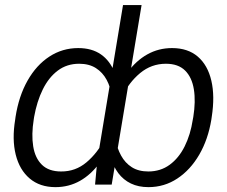

<svg xmlns="http://www.w3.org/2000/svg" viewBox="-20 -748 920 778"><path d="M837.9 -273.9 836.4 -263.2Q823.2 -183.1 787.4 -121.3Q751.5 -59.6 698.7 -24.7Q646 10.3 581.5 10.3Q541 10.3 510.5 -4.4Q480 -19 459.2 -46.6Q438.5 -74.2 427.5 -113.8Q416.5 -153.3 415.5 -203.6L438.5 -338.9Q461.4 -406.2 496.3 -454.1Q531.2 -502 576.9 -527.6Q622.6 -553.2 677.2 -553.2Q741.2 -553.2 781.5 -518.6Q821.8 -483.9 836.4 -421.1Q851.1 -358.4 837.9 -273.9ZM761.2 -263.2 763.2 -273.9Q773.4 -336.9 765.6 -385.7Q757.8 -434.6 730 -462.2Q702.1 -489.7 652.3 -489.7Q593.3 -489.7 547.6 -451.7Q502 -413.6 475.6 -357.4L447.3 -185.5Q454.1 -147.9 470.5 -117.9Q486.8 -87.9 513.9 -70.6Q541 -53.2 581.1 -53.2Q630.4 -53.2 667.5 -80.3Q704.6 -107.4 728.3 -155Q752 -202.6 761.2 -263.2ZM374.5 -100.6 478.5 -727.5H553.7L432.6 0H365.2ZM41.5 -263.2 43 -274.4Q56.2 -358.9 91.8 -421.6Q127.4 -484.4 180.2 -518.8Q232.9 -553.2 296.9 -553.2Q352.1 -553.2 388.9 -527.6Q425.8 -502 444.6 -453.9Q463.4 -405.8 464.4 -338.9L441.4 -203.6Q418.9 -136.7 384 -88.6Q349.1 -40.5 304 -15.1Q258.8 10.3 204.6 10.3Q141.6 10.3 100.3 -24.7Q59.1 -59.6 43.7 -121.3Q28.3 -183.1 41.5 -263.2ZM118.2 -273.9 116.7 -263.7Q106.9 -203.1 114.5 -155.3Q122.1 -107.4 149.9 -80.3Q177.7 -53.2 227.5 -53.2Q286.1 -52.7 330.8 -90.6Q375.5 -128.4 404.3 -185.5L433.1 -357.4Q428.2 -394.5 412.1 -424.6Q396 -454.6 368.4 -472.2Q340.8 -489.7 300.8 -489.7Q251 -489.7 214.1 -461.9Q177.2 -434.1 153.3 -385.5Q129.4 -336.9 118.2 -273.9Z"/></svg>

Font: Inter 17pt Light
Style: Italic
Weight: 300
Italic angle: -9.3988°
Version: Version 4.001;git-66647c0bb